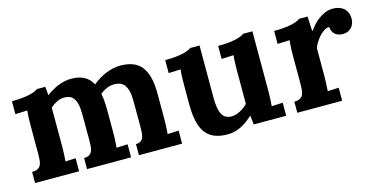

<svg xmlns="http://www.w3.org/2000/svg" viewBox="-59 -792 2132 1084"><g transform="rotate(-15 1007.0 -250.0)"><path d="M541.5 -160.6Q541.5 -153.3 541.3 -143.1Q541 -132.8 540.5 -121.1Q540 -109.4 539.3 -96.9Q538.6 -84.5 537.6 -73.2L602.5 -76.2V0H345.2V-64.9Q364.3 -64.9 375.2 -71.3Q386.2 -77.6 391.6 -89.4Q397 -101.1 398.4 -117.4Q399.9 -133.8 399.9 -153.8L399.4 -310.1Q399.4 -342.8 394 -364.7Q388.7 -386.7 379.2 -399.9Q369.6 -413.1 356.2 -418.5Q342.8 -423.8 325.7 -423.8Q301.8 -423.8 280.3 -412.8Q258.8 -401.9 242.7 -387.2V-160.6Q242.7 -153.3 242.4 -143.1Q242.2 -132.8 241.7 -121.1Q241.2 -109.4 240.5 -96.9Q239.7 -84.5 238.8 -73.2L298.8 -76.2V0H41.5V-64.9Q62.5 -64.9 74.5 -71.3Q86.4 -77.6 92.3 -89.4Q98.1 -101.1 99.6 -117.4Q101.1 -133.8 101.1 -153.8V-322.3Q101.1 -340.3 101.8 -362.5Q102.5 -384.8 105 -407.2L34.7 -404.3V-480Q69.3 -480 95.9 -482.9Q122.6 -485.8 141.4 -490.2Q160.2 -494.6 171.6 -499.8Q183.1 -504.9 188.5 -509.8H237.8L242.2 -460.4H243.7Q258.3 -471.7 275.9 -481.9Q293.5 -492.2 311.8 -499.8Q330.1 -507.3 349.9 -511.7Q369.6 -516.1 389.2 -516.1Q435.1 -516.1 465.1 -500Q495.1 -483.9 513.2 -450.2Q531.2 -465.3 551.3 -477.5Q571.3 -489.7 592.5 -498.3Q613.8 -506.8 635 -511.5Q656.2 -516.1 676.3 -516.1Q716.3 -516.1 747.1 -505.1Q777.8 -494.1 798.3 -469.5Q818.8 -444.8 829.3 -405.3Q839.8 -365.7 839.8 -308.1V-160.6Q839.8 -153.3 839.6 -143.1Q839.4 -132.8 838.9 -121.1Q838.4 -109.4 837.6 -96.9Q836.9 -84.5 835.9 -73.2L900.9 -76.2V0H648.4V-64.9Q665.5 -64.9 675.5 -71.3Q685.5 -77.6 690.7 -89.4Q695.8 -101.1 697 -117.4Q698.2 -133.8 698.2 -153.8L697.8 -307.1Q697.8 -340.8 691.7 -363.3Q685.5 -385.7 675 -398.9Q664.6 -412.1 649.7 -417.5Q634.8 -422.9 616.7 -422.9Q591.3 -422.4 570.8 -413.1Q550.3 -403.8 533.2 -390.1Q537.1 -369.6 539.3 -346.2Q541.5 -322.8 541.5 -294.9Z M1448.2 -160.6Q1447.8 -132.8 1447.3 -121.1Q1446.8 -109.4 1446 -96.9Q1445.3 -84.5 1444.3 -73.2L1509.3 -76.2V0H1319.3L1314 -52.2H1313Q1297.9 -39.1 1281.5 -26.6Q1265.1 -14.2 1246.8 -4.6Q1228.5 4.9 1207.8 10.5Q1187 16.1 1163.1 16.1Q1118.7 16.1 1087.2 3.2Q1055.7 -9.8 1035.6 -36.6Q1015.6 -63.5 1006.3 -105.2Q997.1 -147 997.1 -205.1V-319.8Q997.1 -337.9 997.8 -361.3Q998.5 -384.8 1001 -407.2L930.7 -404.3V-480Q965.3 -480 991.9 -482.9Q1018.6 -485.8 1037.4 -490.2Q1056.2 -494.6 1067.6 -499.8Q1079.1 -504.9 1084.5 -509.8H1139.2V-203.6Q1139.2 -137.7 1156 -106.9Q1172.9 -76.2 1210.9 -76.2Q1223.1 -76.2 1236.3 -79.8Q1249.5 -83.5 1262.2 -90.1Q1274.9 -96.7 1286.4 -105.5Q1297.9 -114.3 1306.6 -124V-319.8Q1306.6 -337.9 1307.4 -361.3Q1308.1 -384.8 1310.5 -407.2L1240.2 -404.3V-480Q1274.9 -480 1301.3 -482.9Q1327.6 -485.8 1346.4 -490.2Q1365.2 -494.6 1376.7 -499.8Q1388.2 -504.9 1393.6 -509.8H1448.2Z M1920.4 -516.1Q1938 -516.1 1953.9 -511.2Q1969.7 -506.3 1981.7 -496.3Q1993.7 -486.3 2000.7 -470.7Q2007.8 -455.1 2007.8 -433.1Q2007.8 -421.4 2003.9 -408.9Q2000 -396.5 1991.7 -386.2Q1983.4 -376 1970 -369.4Q1956.5 -362.8 1937.5 -362.8Q1927.2 -362.8 1916.5 -365.5Q1905.8 -368.2 1896.7 -374.8Q1887.7 -381.3 1881.1 -392.6Q1874.5 -403.8 1873 -421.4Q1857.9 -421.4 1842.5 -411.4Q1827.1 -401.4 1813.7 -386.5Q1800.3 -371.6 1790 -354.5Q1779.8 -337.4 1775.4 -323.7V-160.6Q1775.4 -153.3 1775.1 -143.1Q1774.9 -132.8 1774.4 -121.1Q1773.9 -109.4 1773.2 -96.9Q1772.5 -84.5 1771.5 -73.2L1836.4 -76.2V0H1574.2V-64.9Q1595.2 -64.9 1607.2 -71.3Q1619.1 -77.6 1625 -89.4Q1630.9 -101.1 1632.3 -117.4Q1633.8 -133.8 1633.8 -153.8V-322.3Q1633.8 -340.3 1634.5 -362.5Q1635.3 -384.8 1637.7 -407.2L1567.4 -404.3V-480Q1602.1 -480 1628.7 -482.9Q1655.3 -485.8 1674.1 -490.2Q1692.9 -494.6 1704.3 -499.8Q1715.8 -504.9 1721.2 -509.8H1770.5L1774.9 -423.8H1776.4Q1786.1 -437 1800 -453.1Q1814 -469.2 1832.3 -483.2Q1850.6 -497.1 1872.6 -506.6Q1894.5 -516.1 1920.4 -516.1Z"/></g></svg>

Font: Parastoo FD
Style: Bold-FD
Weight: 700
Foundry: Saber Rastikerdar (saber.rastikerdar@gmail.com)
Version: Version 2.0.1